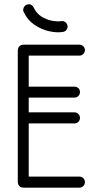

<svg xmlns="http://www.w3.org/2000/svg" viewBox="-20 -865 459 885"><path d="M345.9 -51Q356.6 -51 364 -43.6Q371.4 -36.2 371.4 -25.5Q371.4 -14.8 364 -7.4Q356.6 0 345.9 0H91.2Q62 0 62 -29.2V-629.8Q62 -659 91.2 -659H345.9Q356.6 -659 364 -651.6Q371.4 -644.2 371.4 -634.1Q371.4 -623.8 364 -616.2Q356.6 -608.6 345.9 -608.6H112.4V-51ZM323.8 -347.1Q333.9 -347.1 341.2 -339.8Q348.6 -332.4 348.6 -321.6Q348.6 -310.9 341.2 -303.5Q333.9 -296.1 323.8 -296.1H87.5Q76.8 -296.1 69.4 -303.5Q62 -310.9 62 -321.6Q62 -332.4 69.4 -339.8Q76.8 -347.1 87.5 -347.1ZM323.8 -465.5Q333.9 -465.5 341.2 -458.4Q348.6 -451.4 348.6 -440.6Q348.6 -429.9 341.2 -422.5Q333.9 -415.1 323.8 -415.1H87.5Q76.8 -415.1 69.4 -422.5Q62 -429.9 62 -440.6Q62 -451.4 69.4 -458.4Q76.8 -465.5 87.5 -465.5ZM135.8 -829.4Q147.8 -803.9 170 -789.4Q192.2 -775 217.2 -769.9Q242.2 -764.8 263.1 -767.6Q273.9 -769 281.9 -762.3Q290 -755.6 291.4 -745.5Q292.4 -735.1 285.9 -726.9Q279.4 -718.6 268.6 -717.6Q241.2 -713.4 205.9 -721.2Q170.5 -729.1 138.2 -751.1Q106 -773 89 -810.4Q88.2 -811.9 87.6 -813.7Q86.9 -815.5 86.9 -817Q86.5 -827.4 92.7 -835.6Q98.9 -843.9 109.6 -844.9Q118.2 -846.2 125.6 -841.8Q132.9 -837.2 135.8 -829.4Z"/></svg>

Font: Libertine-Super Thin
Style: Regular
Weight: 100
Designer: Bastien Sozeau
Foundry: NBR — Bastien Sozeau
Version: Version 2.003;gftools[0.9.33]